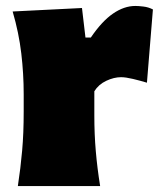

<svg xmlns="http://www.w3.org/2000/svg" viewBox="-20 -625 547 645"><path d="M40 0Q49.3 -61 54.4 -119.1Q59.6 -177.2 59.6 -250.5V-308.6Q59.6 -377 51.5 -445.6Q43.5 -514.2 22.5 -586.4L255.4 -598.1L267.1 -499H285.2Q322.3 -553.7 359.6 -579.3Q397 -605 434.6 -605Q445.3 -605 461.9 -603Q478.5 -601.1 493.7 -593.3L473.6 -347.2Q451.2 -354 426.5 -359.9Q401.9 -365.7 386.7 -365.7Q362.8 -365.7 336.9 -353.5Q311 -341.3 296.9 -318.4V-236.8Q296.9 -173.8 301.8 -117.4Q306.6 -61 316.4 0Z"/></svg>

Font: Pinar DS1 Black
Style: Regular
Weight: 900
Designer: Amin Abedi
Version: Version 3.000